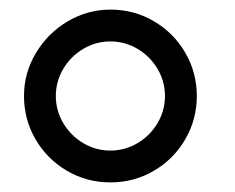

<svg xmlns="http://www.w3.org/2000/svg" viewBox="-20 -755 490 400"><path d="M210 -375Q161 -375 119.8 -399Q78.5 -423 54.2 -464.5Q30 -506 30 -555Q30 -603 54.8 -644.5Q79.5 -686 121 -710.5Q162.5 -735 210 -735Q259 -735 300.2 -711Q341.5 -687 365.8 -645.5Q390 -604 390 -555Q390 -506 365.8 -464.5Q341.5 -423 300.2 -399Q259 -375 210 -375ZM210 -441.3Q240.3 -441.3 266.5 -456.8Q292.7 -472.3 308.2 -498.5Q323.7 -524.7 323.7 -555Q323.7 -585.3 308.2 -611.5Q292.7 -637.7 266.5 -653.2Q240.3 -668.7 210 -668.7Q179.7 -668.7 153.5 -653.2Q127.3 -637.7 111.8 -611.5Q96.3 -585.3 96.3 -555Q96.3 -524.7 111.8 -498.5Q127.3 -472.3 153.5 -456.8Q179.7 -441.3 210 -441.3Z"/></svg>

Font: Hauora
Style: Regular
Weight: 400
Designer: Wayne Shih
Foundry: WCYS
Version: Version 1.001